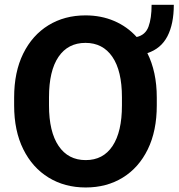

<svg xmlns="http://www.w3.org/2000/svg" viewBox="-20 -786 758 815"><path d="M645.5 -372.1V-338.4Q645.5 -230.5 607.4 -152.3Q569.3 -74.2 501.2 -32.2Q433.1 9.8 343.8 9.8Q254.9 9.8 186.3 -32.2Q117.7 -74.2 78.9 -152.3Q40 -230.5 40 -338.4V-372.1Q40 -480.5 78.6 -558.6Q117.2 -636.7 185.5 -678.7Q253.9 -720.7 342.8 -720.7Q409.2 -720.7 464.6 -697Q520 -673.3 560.1 -628.9Q597.2 -637.2 610.4 -672.9Q623.5 -708.5 623.5 -765.6H717.8Q717.8 -684.6 690.7 -632.1Q663.6 -579.6 605.5 -560.5Q625 -522 635.3 -474.4Q645.5 -426.8 645.5 -372.1ZM497.6 -338.4V-373Q497.6 -485.4 457 -544.7Q416.5 -604 342.8 -604Q268.6 -604 228.3 -544.7Q188 -485.4 188 -373V-338.4Q188 -226.6 228.8 -166.5Q269.5 -106.4 343.8 -106.4Q418 -106.4 457.8 -166.5Q497.6 -226.6 497.6 -338.4Z"/></svg>

Font: Vazirmatn RD FD
Style: Bold
Weight: 700
Designer: Saber Rastikerdar
Foundry: Saber Rastikerdar
Version: Version 33.003